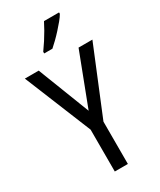

<svg xmlns="http://www.w3.org/2000/svg" viewBox="-233 -1018 911 1093"><g transform="rotate(-30 222.0 -471.5)"><path d="M223 -374 353 -714H444L265 -278V0H179V-275L0 -714H91ZM357 -934Q348 -918 331.5 -898Q315 -878 295.5 -856.5Q276 -835 256.5 -816Q237 -797 221 -783H167V-794Q185 -819 201.5 -844.5Q218 -870 232.5 -895.5Q247 -921 258 -943H357Z"/></g></svg>

Font: Noto Sans Thai Condensed
Style: Regular
Weight: 400
Width: 3
Designer: Monotype Design Team
Foundry: Monotype Imaging Inc.
Version: Version 2.002